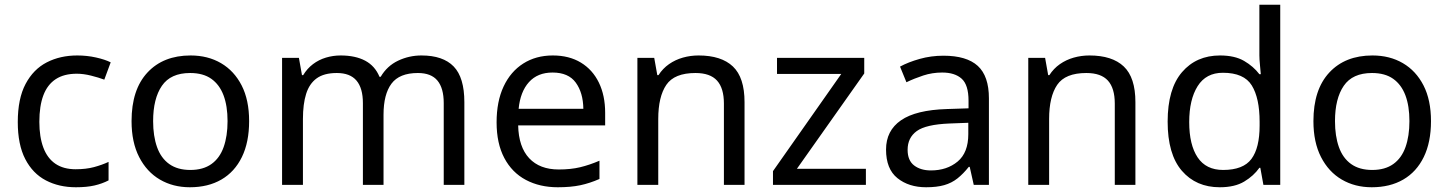

<svg xmlns="http://www.w3.org/2000/svg" viewBox="-20 -780 6111 810"><path d="M300 10Q229 10 173.5 -19Q118 -48 86.5 -109Q55 -170 55 -265Q55 -364 88 -426Q121 -488 177.5 -517Q234 -546 306 -546Q347 -546 385 -537.5Q423 -529 447 -517L420 -444Q396 -453 364 -461Q332 -469 304 -469Q250 -469 215 -446Q180 -423 163 -378Q146 -333 146 -266Q146 -202 163 -157Q180 -112 214 -89Q248 -66 299 -66Q343 -66 376.5 -75Q410 -84 438 -97V-19Q411 -5 378.5 2.5Q346 10 300 10Z M1031 -269Q1031 -180 1000.5 -117.5Q970 -55 914 -22.5Q858 10 781 10Q710 10 654.5 -22.5Q599 -55 567 -117.5Q535 -180 535 -269Q535 -402 602 -474Q669 -546 784 -546Q857 -546 912.5 -513.5Q968 -481 999.5 -419.5Q1031 -358 1031 -269ZM626 -269Q626 -206 642.5 -159.5Q659 -113 694 -88Q729 -63 783 -63Q837 -63 872 -88Q907 -113 923.5 -159.5Q940 -206 940 -269Q940 -333 923 -378Q906 -423 871.5 -447.5Q837 -472 782 -472Q700 -472 663 -418Q626 -364 626 -269Z M1758 -546Q1849 -546 1894 -499.5Q1939 -453 1939 -349V0H1852V-345Q1852 -408 1825.5 -440Q1799 -472 1743 -472Q1665 -472 1631.5 -427Q1598 -382 1598 -296V0H1511V-345Q1511 -408 1484 -440Q1457 -472 1401 -472Q1347 -472 1316 -449.5Q1285 -427 1271.5 -384Q1258 -341 1258 -278V0H1170V-536H1241L1254 -463H1259Q1276 -491 1300.5 -509.5Q1325 -528 1355 -537Q1385 -546 1417 -546Q1479 -546 1520.5 -524Q1562 -502 1581 -456H1586Q1613 -502 1659.5 -524Q1706 -546 1758 -546Z M2312 -546Q2381 -546 2430.5 -516Q2480 -486 2506.5 -431.5Q2533 -377 2533 -304V-251H2166Q2168 -160 2212.5 -112.5Q2257 -65 2337 -65Q2388 -65 2427.5 -74.5Q2467 -84 2509 -102V-25Q2468 -7 2428 1.5Q2388 10 2333 10Q2257 10 2198.5 -21Q2140 -52 2107.5 -113.5Q2075 -175 2075 -264Q2075 -352 2104.5 -415Q2134 -478 2187.5 -512Q2241 -546 2312 -546ZM2311 -474Q2248 -474 2211.5 -433.5Q2175 -393 2168 -321H2441Q2440 -389 2409 -431.5Q2378 -474 2311 -474Z M2927 -546Q3023 -546 3072 -499.5Q3121 -453 3121 -349V0H3034V-343Q3034 -408 3005 -440Q2976 -472 2914 -472Q2825 -472 2791 -422Q2757 -372 2757 -278V0H2669V-536H2740L2753 -463H2758Q2776 -491 2802.5 -509.5Q2829 -528 2861 -537Q2893 -546 2927 -546Z M3633 0H3241V-58L3529 -468H3258V-536H3626V-470L3342 -68H3633Z M3960 -545Q4058 -545 4105 -502Q4152 -459 4152 -365V0H4088L4071 -76H4067Q4044 -47 4019.5 -27.5Q3995 -8 3963.5 1Q3932 10 3887 10Q3814 10 3766 -28.5Q3718 -67 3718 -149Q3718 -229 3781 -272.5Q3844 -316 3975 -320L4066 -323V-355Q4066 -422 4037 -448Q4008 -474 3955 -474Q3913 -474 3875 -461.5Q3837 -449 3804 -433L3777 -499Q3812 -518 3860 -531.5Q3908 -545 3960 -545ZM3986 -259Q3886 -255 3847.5 -227Q3809 -199 3809 -148Q3809 -103 3836.5 -82Q3864 -61 3907 -61Q3975 -61 4020 -98.5Q4065 -136 4065 -214V-262Z M4576 -546Q4672 -546 4721 -499.5Q4770 -453 4770 -349V0H4683V-343Q4683 -408 4654 -440Q4625 -472 4563 -472Q4474 -472 4440 -422Q4406 -372 4406 -278V0H4318V-536H4389L4402 -463H4407Q4425 -491 4451.5 -509.5Q4478 -528 4510 -537Q4542 -546 4576 -546Z M5126 10Q5026 10 4966 -59.5Q4906 -129 4906 -267Q4906 -405 4966.5 -475.5Q5027 -546 5127 -546Q5189 -546 5228.5 -523Q5268 -500 5293 -467H5299Q5298 -480 5295.5 -505.5Q5293 -531 5293 -546V-760H5381V0H5310L5297 -72H5293Q5269 -38 5229 -14Q5189 10 5126 10ZM5140 -63Q5225 -63 5259.5 -109.5Q5294 -156 5294 -250V-266Q5294 -366 5261 -419.5Q5228 -473 5139 -473Q5068 -473 5032.5 -416.5Q4997 -360 4997 -265Q4997 -169 5032.5 -116Q5068 -63 5140 -63Z M6017 -269Q6017 -180 5986.5 -117.5Q5956 -55 5900 -22.5Q5844 10 5767 10Q5696 10 5640.5 -22.5Q5585 -55 5553 -117.5Q5521 -180 5521 -269Q5521 -402 5588 -474Q5655 -546 5770 -546Q5843 -546 5898.5 -513.5Q5954 -481 5985.5 -419.5Q6017 -358 6017 -269ZM5612 -269Q5612 -206 5628.5 -159.5Q5645 -113 5680 -88Q5715 -63 5769 -63Q5823 -63 5858 -88Q5893 -113 5909.5 -159.5Q5926 -206 5926 -269Q5926 -333 5909 -378Q5892 -423 5857.5 -447.5Q5823 -472 5768 -472Q5686 -472 5649 -418Q5612 -364 5612 -269Z"/></svg>

Font: Noto Sans Thaana
Style: Regular
Weight: 400
Designer: Monotype Design Team
Foundry: Monotype Imaging Inc.
Version: Version 2.001